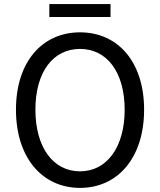

<svg xmlns="http://www.w3.org/2000/svg" viewBox="-20 -905 782 938"><path d="M371 13C555 13 684 -134 684 -369C684 -604 555 -747 371 -747C187 -747 58 -604 58 -369C58 -134 187 13 371 13ZM371 -68C239 -68 153 -186 153 -369C153 -553 239 -666 371 -666C502 -666 589 -553 589 -369C589 -186 502 -68 371 -68ZM221 -822H520V-885H221Z"/></svg>

Font: Noto Sans CJK TC Regular
Style: Regular
Weight: 400
Designer: Ryoko NISHIZUKA (kana & ideographs); Paul D. Hunt (Latin, Greek & Cyrillic); Wenlong ZHANG (bopomofo); Sandoll Communica
Foundry: Adobe Systems Incorporated
Version: Version 1.001;PS 1.001;hotconv 1.0.78;makeotf.lib2.5.61930